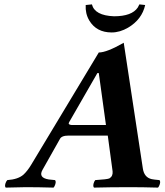

<svg xmlns="http://www.w3.org/2000/svg" viewBox="-20 -853 750 875"><path d="M316.9 -283.2H462.9L430.2 -520H423.8L294.9 -295.9Q288.1 -284.7 307.1 -283.2Q311.5 -283.2 316.9 -283.2ZM173.8 -79.1Q153.3 -43 202.1 -35.2Q211.9 -33.7 231 -32.2Q237.8 -23.9 228.5 -4.4Q226.1 0 224.1 2Q153.8 0 97.2 0Q76.2 0 5.9 2Q-1 -6.3 8.3 -25.4Q10.7 -29.8 13.2 -32.2Q62.5 -35.6 86.9 -57.1Q105 -73.7 122.1 -102.1L430.2 -613.8Q466.3 -613.8 543.9 -658.2L630.9 -85.9Q636.7 -44.4 671.4 -36.6Q679.2 -34.7 707 -32.2Q713.9 -23.9 704.6 -4.4Q702.1 0 700.2 2Q629.9 0 571.8 0Q480.5 0 408.2 2Q401.4 -6.3 409.7 -25.4Q412.1 -29.8 414.1 -32.2Q469.2 -35.6 478.5 -40Q495.1 -49.8 493.2 -71.8L471.2 -234.9H289.1Q262.2 -234.9 253.9 -221.2Q252.9 -219.2 252 -217.8ZM641.6 -830.1Q627 -764.6 564 -727.1Q526.4 -705.1 488.8 -705.1Q419.4 -705.1 386.7 -759.8Q368.2 -791.5 370.6 -830.1L398.9 -833Q411.6 -782.2 499.5 -778.8Q581.1 -778.8 607.9 -818.8Q612.3 -826.2 615.2 -833Z"/></svg>

Font: Linux Libertine Capitals O
Style: Bold Italic Samll Caps
Weight: 400
Italic angle: -12°
Designer: Philipp H. Poll
Foundry: Philipp H. Poll
Version: Version 5.0.4